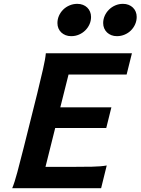

<svg xmlns="http://www.w3.org/2000/svg" viewBox="-20 -984 735 1004"><path d="M562.5 -422.9 535.6 -314.5H268.6L217.8 -111.3H343.8Q414.1 -111.3 461.2 -112.3Q508.3 -113.3 538.1 -118.7L508.8 0H43.9Q56.2 -29.3 70.8 -84Q85.4 -138.7 103.5 -210.4L174.8 -495.6Q192.4 -567.4 204.8 -621.8Q217.3 -676.3 219.7 -705.6H669.9L642.1 -594.2H338.4L295.4 -422.9ZM280.3 -863.3Q280.3 -883.3 288.3 -901.6Q296.4 -919.9 310.5 -933.8Q324.7 -947.8 343.8 -955.8Q362.8 -963.9 384.3 -963.9Q400.4 -963.9 413.6 -958.7Q426.8 -953.6 436.3 -944.3Q445.8 -935.1 450.9 -922.6Q456.1 -910.2 456.1 -895.5Q456.1 -875 448 -856.9Q439.9 -838.9 425.8 -825Q411.6 -811 392.8 -803Q374 -794.9 352.1 -794.9Q336.4 -794.9 323.2 -800Q310.1 -805.2 300.5 -814.2Q291 -823.2 285.6 -835.7Q280.3 -848.1 280.3 -863.3ZM519.5 -863.3Q519.5 -883.3 527.6 -901.4Q535.6 -919.4 549.6 -933.3Q563.5 -947.3 582.5 -955.6Q601.6 -963.9 623 -963.9Q639.2 -963.9 652.3 -958.7Q665.5 -953.6 675 -944.3Q684.6 -935.1 689.7 -922.6Q694.8 -910.2 694.8 -895.5Q694.8 -875.5 686.8 -857.2Q678.7 -838.9 664.8 -825Q650.9 -811 631.8 -803Q612.8 -794.9 591.3 -794.9Q575.7 -794.9 562.5 -800Q549.3 -805.2 539.8 -814.2Q530.3 -823.2 524.9 -835.7Q519.5 -848.1 519.5 -863.3Z"/></svg>

Font: Andika New Basic
Style: Bold Italic
Weight: 700
Italic angle: -14°
Designer: Victor Gaultney, Annie Olsen, Pablo Ugerman
Foundry: SIL International
Version: Version 5.500